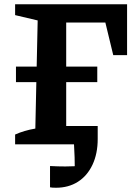

<svg xmlns="http://www.w3.org/2000/svg" viewBox="-20 -678 647 902"><path d="M243 204Q224 204 215 202V102Q234 103 252 103.5Q270 104 287 104Q307 104 326.5 103Q346 102 364 101L332 159Q332 115 330.5 61Q329 7 323 -58L386 0H221V-86H439V-25Q439 44 414.5 96Q390 148 346 176Q302 204 243 204ZM55 -292V-365H437V-292ZM577 -658V-419H512L475 -572H291V0H51V-46Q93 -65 146 -74L157 -582L51 -607V-658Z"/></svg>

Font: Piazzolla 24pt
Style: Bold
Weight: 700
Designer: Juan Pablo del Peral
Foundry: Huerta Tipografica
Version: Version 2.005